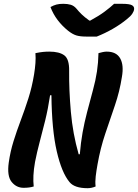

<svg xmlns="http://www.w3.org/2000/svg" viewBox="-20 -979 724 1008"><path d="M157 0Q135 7 104 7Q66 7 41 -24Q16 -55 26 -126Q34 -183 51 -237.5Q68 -292 89 -347.5Q110 -403 129 -462.5Q148 -522 159 -589Q164 -620 166 -647.5Q168 -675 166 -700Q191 -705 206.5 -706.5Q222 -708 239 -708Q291 -708 317.5 -688.5Q344 -669 343 -607Q342 -507 352 -392Q362 -277 393 -169H399Q404 -230 413.5 -283Q423 -336 437 -389.5Q451 -443 468 -506Q482 -557 489 -603.5Q496 -650 497 -700Q507 -703 519 -705.5Q531 -708 540 -708Q591 -708 611 -672.5Q631 -637 620 -575Q608 -498 583 -425Q558 -352 532.5 -276.5Q507 -201 492 -116Q486 -83 482.5 -53.5Q479 -24 482 0Q461 9 440 9Q371 9 345 -23Q304 -72 278 -184.5Q252 -297 250 -479H243Q232 -406 217 -345.5Q202 -285 188 -232.5Q174 -180 164 -129Q157 -90 155.5 -58Q154 -26 157 0ZM488 -787H432Q401 -787 381 -793Q361 -799 337 -818Q306 -843 282.5 -874Q259 -905 245 -942Q261 -951 276 -955Q291 -959 312 -959Q335 -959 351.5 -954Q368 -949 381 -934Q394 -918 409 -903.5Q424 -889 449 -871H454Q500 -896 530 -918.5Q560 -941 579 -959H620Q660 -959 673 -951.5Q686 -944 684 -930Q683 -920 674.5 -907Q666 -894 647 -879Q613 -851 572 -827.5Q531 -804 488 -787Z"/></svg>

Font: Recursive Mn Csl St
Style: Bold Italic
Weight: 700
Italic angle: -15°
Monospace: yes
Version: Version 1.079;hotconv 1.0.112;makeotfexe 2.5.65598; ttfautoh